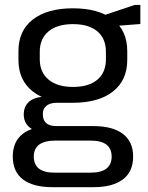

<svg xmlns="http://www.w3.org/2000/svg" viewBox="-20 -582 607 788"><path d="M279.4 -160.2Q174.1 -160.2 114.9 -206.4Q55.7 -252.7 55.7 -335.9V-372Q55.7 -456.2 114.9 -502.1Q174.1 -547.9 279.4 -547.9Q384.7 -547.9 443.5 -502.1Q502.3 -456.2 502.3 -372V-335.9Q502.3 -252.7 443.5 -206.4Q384.7 -160.2 279.4 -160.2ZM195.5 186.2Q115.7 186.2 74 154.3Q32.4 122.4 32.4 60.4Q32.4 -0.6 73.2 -32.5Q114.1 -64.5 195.3 -64.5H363.2Q442.3 -64.5 484.3 -32.6Q526.4 -0.7 526.4 60.4Q526.4 122.4 484.3 154.3Q442.3 186.2 363.2 186.2ZM351.6 126.6Q438.2 126.6 438.2 60.4Q438.2 -5 351.6 -5H208Q118.7 -5 118.7 60.4Q118.7 128.3 208 126.6ZM166.6 -39.8Q124.9 -39.8 101.2 -59.3Q77.5 -78.8 77.5 -112.3Q77.5 -146.2 100.5 -165.5Q123.6 -184.9 167.5 -184.9H279.4V-160.2H213.2Q185.5 -160.2 170.2 -147.6Q154.9 -135 155.9 -112.3Q156 -88.7 169.8 -76.6Q183.5 -64.5 211.5 -64.5H279.4V-39.8ZM279.4 -225.2Q344.6 -225.2 379.7 -255Q414.7 -284.7 414.7 -338.9V-369.2Q414.7 -423.3 379.7 -453.2Q344.6 -483 279.4 -483Q215.2 -483 179.2 -453.2Q143.2 -423.3 143.2 -369.2V-338.9Q143.2 -285.6 179.2 -255.4Q215.2 -225.2 279.4 -225.2ZM393.4 -515.1 533 -561.7H556V-483.4L393.4 -471Z"/></svg>

Font: Pathway Extreme 8pt Thin
Style: Regular
Weight: 100
Designer: Eduardo Rodriguez Tunni
Foundry: Eduardo Rodriguez Tunni
Version: Version 1.000